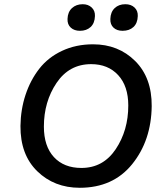

<svg xmlns="http://www.w3.org/2000/svg" viewBox="-20 -880 779 910"><path d="M359 -734Q332 -734 315.5 -749Q299 -764 300 -790Q301 -823 321 -841.5Q341 -860 372 -860Q398 -860 414.5 -844.5Q431 -829 430 -804Q429 -770 409.5 -752Q390 -734 359 -734ZM561 -734Q534 -734 518 -749Q502 -764 503 -790Q504 -823 523.5 -841.5Q543 -860 574 -860Q601 -860 617.5 -844.5Q634 -829 633 -804Q632 -770 612.5 -752Q593 -734 561 -734ZM358 10Q237 10 156.5 -68.5Q76 -147 77 -283Q78 -361 101 -430.5Q124 -500 166 -554Q208 -608 274 -639Q340 -670 421 -670Q541 -670 620.5 -591Q700 -512 699 -377Q697 -214 606.5 -102Q516 10 358 10ZM366 -84Q469 -84 528.5 -173Q588 -262 588 -380Q588 -472 540 -524Q492 -576 412 -576Q308 -576 248 -487Q188 -398 188 -280Q188 -187 235.5 -135.5Q283 -84 366 -84Z"/></svg>

Font: Elaine Sans Medium
Style: Italic
Weight: 500
Italic angle: -13°
Designer: Wei Huang
Foundry: Wei Huang
Version: Version 2.001;December 24, 2019;FontCreator 12.0.0.2547 64-b